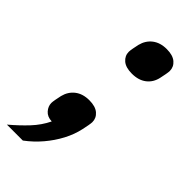

<svg xmlns="http://www.w3.org/2000/svg" viewBox="-252 -578 775 775"><g transform="rotate(45 135.0 -191.0)"><path d="M129 -160Q164 -160 182 -144.5Q200 -129 200 -106Q200 -100 197.5 -86Q195 -72 192 -59Q184 -21 164.5 16Q145 53 117 86Q89 119 54 145H-37Q2 112 32.5 79.5Q63 47 82 8Q56 7 42 -9Q28 -25 28 -44Q28 -50 30.5 -64Q33 -78 36 -91Q44 -123 68 -141.5Q92 -160 129 -160ZM174 -357Q139 -357 121 -372.5Q103 -388 103 -411Q103 -417 105.5 -431Q108 -445 111 -458Q119 -490 143 -508.5Q167 -527 204 -527Q239 -527 257 -511.5Q275 -496 275 -473Q275 -467 272.5 -453Q270 -439 267 -426Q260 -394 236 -375.5Q212 -357 174 -357Z"/></g></svg>

Font: IBM Plex Sans Condensed
Style: Bold Italic
Weight: 700
Width: 3
Italic angle: -11.31°
Designer: Mike Abbink, Paul van der Laan, Pieter van Rosmalen
Foundry: Bold Monday
Version: Version 3.201